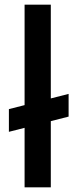

<svg xmlns="http://www.w3.org/2000/svg" viewBox="-20 -800 326 820"><path d="M273 -399V-302L18 -237V-334ZM85 -780H197V0H85Z"/></svg>

Font: Josefin Sans Thin SemiBold
Style: Regular
Weight: 600
Version: Version 2.000